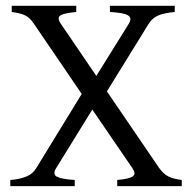

<svg xmlns="http://www.w3.org/2000/svg" viewBox="-20 -635 655 655"><path d="M379.9 0V-21Q401.4 -22.9 414.6 -26.1Q427.7 -29.3 433.6 -33.9Q439.5 -38.6 438.7 -45.4Q438 -52.2 431.2 -62L294.9 -261.2L171.9 -62Q158.2 -40.5 174.1 -32.2Q189.9 -23.9 234.9 -21V0H15.1V-21Q46.9 -23.4 69.3 -32.5Q91.8 -41.5 104 -62L258.8 -314.5L96.2 -553.2Q88.9 -564 82 -570.8Q75.2 -577.6 66.7 -582Q58.1 -586.4 47.1 -589.1Q36.1 -591.8 20 -594.2V-615.2H240.2V-594.2Q198.7 -590.3 186 -582.3Q173.3 -574.2 188 -553.2L308.6 -376L418.9 -553.2Q425.8 -564.5 424.8 -571.5Q423.8 -578.6 415.5 -583.3Q407.2 -587.9 392.1 -590.3Q377 -592.8 355 -594.2V-615.2H576.2V-594.2Q558.6 -592.3 544.7 -589.6Q530.8 -586.9 520 -582.3Q509.3 -577.6 501.2 -570.6Q493.2 -563.5 486.8 -553.2L344.7 -323.2L522.9 -62Q530.3 -51.8 537.8 -44.7Q545.4 -37.6 554.4 -33Q563.5 -28.3 574.7 -25.6Q585.9 -22.9 600.1 -21V0Z"/></svg>

Font: Gentium Basic
Style: Regular
Weight: 400
Designer: J. Victor Gaultney and Annie Olsen
Foundry: SIL International
Version: Version 1.100